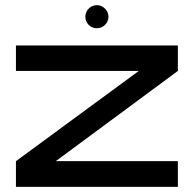

<svg xmlns="http://www.w3.org/2000/svg" viewBox="-20 -727 754 747"><path d="M672 -550H42V-451H520L42 -100V0H672V-100H197L672 -451ZM402 -662C402 -686 381 -707 357 -707C332 -707 312 -686 312 -662C312 -637 332 -617 357 -617C381 -617 402 -637 402 -662Z"/></svg>

Font: Bruno Ace SC
Style: Regular
Weight: 400
Designer: Astigmatic (AOETI)
Foundry: Astigmatic (AOETI)
Version: Version 1.000